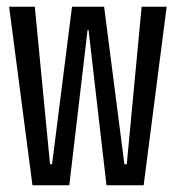

<svg xmlns="http://www.w3.org/2000/svg" viewBox="-20 -548 520 568"><path d="M76 0 7 -528H83L128 -62H134L193 -528H288L348 -62H355L399 -528H473L405 0H295L242 -459H239L185 0Z"/></svg>

Font: Bricolage Grotesque 96pt Condensed Light
Style: Regular
Weight: 300
Width: 3
Designer: Mathieu Triay
Foundry: Atelier Triay
Version: Version 1.001; ttfautohint (v1.8.4.7-5d5b);gftools[0.9.33.de